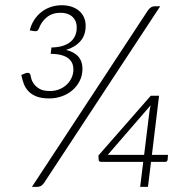

<svg xmlns="http://www.w3.org/2000/svg" viewBox="-20 -732 736 752"><path d="M152.5 -15.5Q146 -6.5 139.2 -3.2Q132.5 0 124 0H105L558.5 -690Q564 -698.5 571 -703Q578 -707.5 587.5 -707.5H607.5ZM96.5 -613Q102.5 -637 114.8 -655.2Q127 -673.5 143.5 -686Q160 -698.5 180 -705Q200 -711.5 222.5 -711.5Q242.5 -711.5 259.5 -706Q276.5 -700.5 289 -690.2Q301.5 -680 308.5 -665Q315.5 -650 315.5 -631Q315.5 -593.5 294.2 -570Q273 -546.5 238.5 -536.5Q270.5 -529 286.8 -510.2Q303 -491.5 303 -463Q303 -436.5 292.2 -415.2Q281.5 -394 263.5 -378.5Q245.5 -363 222 -354.8Q198.5 -346.5 173 -346.5Q143 -346.5 123.5 -354Q104 -361.5 91.8 -374.2Q79.5 -387 73.2 -403.8Q67 -420.5 63.5 -438.5L79.5 -445Q85.5 -447.5 91.2 -446.5Q97 -445.5 99 -439Q100 -435 102.5 -424.5Q105 -414 112.8 -403.2Q120.5 -392.5 135 -384Q149.5 -375.5 175 -375.5Q197 -375.5 214.2 -383Q231.5 -390.5 243.2 -402.5Q255 -414.5 261.2 -429.2Q267.5 -444 267.5 -459Q267.5 -473 262.8 -484.2Q258 -495.5 247.2 -503.8Q236.5 -512 219.5 -516.5Q202.5 -521 178.5 -521L181.5 -546Q230 -547 255.2 -567.5Q280.5 -588 280.5 -624Q280.5 -639 275.5 -649.8Q270.5 -660.5 262 -667.8Q253.5 -675 242 -678.5Q230.5 -682 217 -682Q185.5 -682 163.8 -664.8Q142 -647.5 132 -619.5Q128.5 -613 125 -611Q121.5 -609 114.5 -610ZM544.5 -125.5 565 -292.5Q566 -298.5 567 -305.5Q568 -312.5 570 -319.5L402 -125.5ZM638 -125.5 636.5 -106Q635.5 -102 633.2 -100Q631 -98 626.5 -98H571.5L559.5 0H529L541 -98H378Q366.5 -98 366.5 -106L365.5 -123L570.5 -357H603L575 -125.5Z"/></svg>

Font: Lato 2
Style: Italic
Weight: 300
Italic angle: -7°
Designer: Lukasz Dziedzic with Adam Twardoch and Botio Nikoltchev
Foundry: tyPoland Lukasz Dziedzic
Version: Version 2.015; 2015-08-06; http://www.latofonts.com/